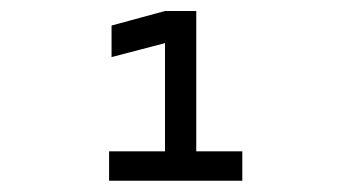

<svg xmlns="http://www.w3.org/2000/svg" viewBox="-20 -713 626 342"><path d="M174.3 -391.1H411.6V-443.4H329.6V-693.4H273.9L178.7 -667.5V-611.3L273.9 -636.2V-443.4H174.3Z"/></svg>

Font: Cascadia Code PL Light
Style: Regular
Weight: 300
Monospace: yes
Designer: Aaron Bell
Foundry: Saja Typeworks
Version: Version 2404.023